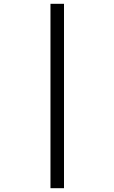

<svg xmlns="http://www.w3.org/2000/svg" viewBox="-20 -803 600 1008"><path d="M245 185V-783H316V185Z"/></svg>

Font: Ubuntu Sans Mono
Style: Regular
Weight: 400
Monospace: yes
Designer: Dalton Maag Ltd
Foundry: Dalton Maag Ltd
Version: Version 1.006